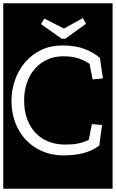

<svg xmlns="http://www.w3.org/2000/svg" viewBox="-32 -937 706 1170"><path d="M590 -175 528 -181 509 -85Q477 -69 443.5 -62.5Q410 -56 366 -56Q308 -56 261.5 -75Q215 -94 182.5 -129.5Q150 -165 132.5 -214.5Q115 -264 115 -324Q115 -383 132 -432.5Q149 -482 180.5 -518Q212 -554 256 -574Q300 -594 353 -594Q408 -594 445 -581.5Q482 -569 514 -548L532 -453L595 -459L577 -584Q537 -618 482.5 -639Q428 -660 347 -660Q276 -660 219 -632.5Q162 -605 121.5 -558Q81 -511 59.5 -449.5Q38 -388 38 -321Q38 -250 61 -189.5Q84 -129 126 -84.5Q168 -40 226.5 -15Q285 10 356 10Q495 10 573 -50ZM-12 -917H654V213H-12ZM492 -792 473 -827 358 -763 238 -824 218 -790 344 -701H366Z"/></svg>

Font: Zilla Slab Regular Highlight
Style: Regular
Weight: 410
Designer: Typotheque Type Foundry
Foundry: Typotheque type foundry
Version: Version 1.0; 2017